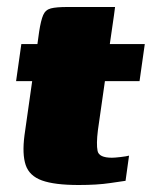

<svg xmlns="http://www.w3.org/2000/svg" viewBox="-20 -525 434 549"><path d="M205 4Q136 4 100 -9Q64 -22 53.5 -53Q43 -84 50 -138L72 -293H26L41 -399H87L92 -435Q97 -467 103.5 -482Q110 -497 125.5 -501Q141 -505 173 -505H309Q308 -499 307.5 -493.5Q307 -488 306 -482L294 -399H394L379 -293H280L260 -153Q255 -113 259 -93.5Q263 -74 300 -74Q308 -74 325 -76Q342 -78 349 -80L339 -8Q331 -7 294.5 -1.5Q258 4 205 4Z"/></svg>

Font: Genos Thin Black
Style: Italic
Weight: 900
Italic angle: -8°
Version: Version 1.010